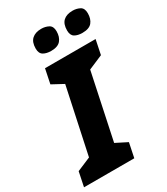

<svg xmlns="http://www.w3.org/2000/svg" viewBox="-255 -1021 972 1118"><g transform="rotate(-30 231.0 -462.0)"><path d="M-32 0 -12 -97 80 -136 174 -576 98 -617 118 -714H458L438 -617L342 -576L249 -136L326 -97L306 0ZM410 -783Q379 -783 359 -795Q339 -807 339 -840Q339 -883 361 -903.5Q383 -924 424 -924Q451 -924 472.5 -912.5Q494 -901 494 -867Q494 -829 475 -806Q456 -783 410 -783ZM200 -783Q169 -783 148.5 -795Q128 -807 128 -840Q128 -883 150.5 -903.5Q173 -924 213 -924Q240 -924 262 -912.5Q284 -901 284 -867Q284 -829 264.5 -806Q245 -783 200 -783Z"/></g></svg>

Font: Noto Sans ExtraBold
Style: Italic
Weight: 800
Italic angle: -12°
Designer: Monotype Design Team
Foundry: Monotype Imaging Inc.
Version: Version 2.013; ttfautohint (v1.8.4.7-5d5b)